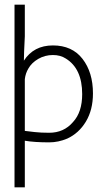

<svg xmlns="http://www.w3.org/2000/svg" viewBox="-20 -601 473 820"><path d="M190 7Q127 7 86 0V199H42V-581H86V-446Q82 -370 82 -342Q124 -407 206 -407Q288 -407 332.5 -349.5Q377 -292 377 -202Q377 -132 347 -82Q317 -32 267 -9Q229 7 190 7ZM86 -42 128 -37Q155 -34 190 -34Q253 -34 292 -80Q331 -122 331 -199Q331 -308 261 -351Q238 -366 206 -366Q172 -366 143.5 -349.5Q115 -333 101 -308Q89 -288 86 -263Z"/></svg>

Font: Bhavuka
Style: Regular
Weight: 400
Version: 2.94.0; ttfautohint (v1.2) -l 7 -r 28 -G 50 -x 13 -D deva -f